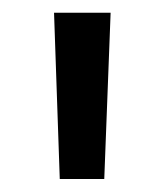

<svg xmlns="http://www.w3.org/2000/svg" viewBox="-20 -680 259 302"><path d="M144 -398.5H74L65 -660H154Z"/></svg>

Font: Anek Latin Expanded
Style: Regular
Weight: 400
Width: 7
Designer: Yesha Goshar
Foundry: Ek Type
Version: Version 1.003